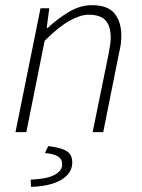

<svg xmlns="http://www.w3.org/2000/svg" viewBox="-20 -512 550 744"><path d="M40 0 137 -480H171L161 -404H165Q206 -442 249 -467Q292 -492 336 -492Q398 -492 424 -459.5Q450 -427 450 -375Q450 -357 448.5 -344Q447 -331 442 -310L380 0H339L401 -304Q405 -327 407 -339.5Q409 -352 409 -366Q409 -411 389 -433Q369 -455 323 -455Q292 -455 249.5 -431.5Q207 -408 153 -354L82 0ZM100 212 99 184Q160 182 190.5 166Q221 150 221 126Q221 104 204.5 94Q188 84 154 81L167 54Q205 59 225 67Q245 75 252.5 87Q260 99 260 117Q260 146 240 167Q220 188 184 199.5Q148 211 100 212Z"/></svg>

Font: Source Sans 3 ExtraLight Light
Style: Italic
Weight: 300
Italic angle: -11°
Version: Version 3.052;hotconv 1.1.0;makeotfexe 2.6.0